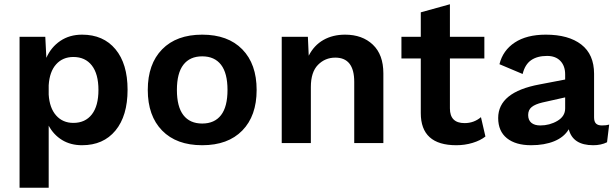

<svg xmlns="http://www.w3.org/2000/svg" viewBox="-20 -673 2896 903"><path d="M580 -251Q580 -128 523 -59Q466 10 366 10Q312 10 272 -14.5Q232 -39 209 -82V210H72V-500H193L198 -401Q220 -451 263.5 -480.5Q307 -510 366 -510Q466 -510 523 -441.5Q580 -373 580 -251ZM443 -250Q443 -325 412 -365Q381 -405 325 -405Q275 -405 244 -370.5Q213 -336 209 -272V-228Q213 -165 244 -130Q275 -95 325 -95Q381 -95 412 -135Q443 -175 443 -250Z M1187 -250Q1187 -128 1119.5 -59Q1052 10 931 10Q810 10 742.5 -59Q675 -128 675 -250Q675 -372 742.5 -441Q810 -510 931 -510Q1052 -510 1119.5 -441Q1187 -372 1187 -250ZM812 -250Q812 -171 842.5 -131.5Q873 -92 931 -92Q989 -92 1019.5 -131.5Q1050 -171 1050 -250Q1050 -329 1019.5 -368.5Q989 -408 931 -408Q873 -408 842.5 -368.5Q812 -329 812 -250Z M1783 -328V0H1646V-288Q1646 -402 1557 -402Q1509 -402 1475.5 -368Q1442 -334 1442 -264V0H1305V-500H1428L1432 -411Q1457 -460 1501 -485Q1545 -510 1603 -510Q1684 -510 1733.5 -463Q1783 -416 1783 -328Z M2263 -31Q2239 -12 2202.5 -1Q2166 10 2126 10Q1959 10 1959 -141V-398H1868V-500H1959V-615L2096 -653V-500H2258V-398H2096V-163Q2096 -94 2165 -94Q2209 -94 2242 -122Z M2845 -87 2835 -4Q2807 10 2770 10Q2674 10 2655 -65Q2633 -28 2587 -9Q2541 10 2478 10Q2405 10 2364 -23Q2323 -56 2323 -118Q2323 -240 2518 -276L2638 -299V-323Q2638 -363 2615.5 -386.5Q2593 -410 2553 -410Q2507 -410 2478 -390Q2449 -370 2438 -325L2329 -371Q2345 -436 2401 -473Q2457 -510 2547 -510Q2654 -510 2714 -463.5Q2774 -417 2774 -326V-121Q2774 -101 2783 -92Q2792 -83 2811 -83Q2832 -83 2845 -87ZM2638 -163V-215L2531 -191Q2497 -183 2480.5 -169.5Q2464 -156 2464 -132Q2464 -108 2479 -95.5Q2494 -83 2521 -83Q2565 -83 2601.5 -104.5Q2638 -126 2638 -163Z"/></svg>

Font: Work Sans SemiBold
Style: Regular
Weight: 600
Designer: Wei Huang
Foundry: Wei Huang
Version: Version 1.500